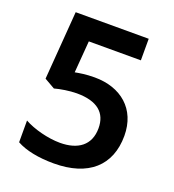

<svg xmlns="http://www.w3.org/2000/svg" viewBox="-132 -816 841 929"><g transform="rotate(20 288.5 -352.0)"><path d="M294 -449C247 -449 216 -443 194 -439L207 -603H475V-714H99L72 -362L126 -331C154 -339 202 -347 239 -347C346 -347 395 -302 395 -224C395 -136 335 -94 243 -94C182 -94 105 -114 57 -141V-29C104 -3 171 10 249 10C427 10 525 -79 525 -232C525 -370 429 -449 294 -449Z"/></g></svg>

Font: Noto Sans Khmer UI SemiBold
Style: Regular
Weight: 600
Designer: Danh Hong and the Monotype Design Team
Foundry: Monotype Imaging Inc.
Version: Version 2.002